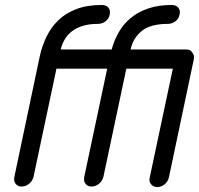

<svg xmlns="http://www.w3.org/2000/svg" viewBox="-20 -752 800 772"><path d="M140 -526Q149 -567 167 -604.5Q185 -642 214.5 -670.5Q244 -699 287 -715.5Q330 -732 390 -732Q407 -732 416 -721Q425 -710 421 -693Q418 -677 404.5 -666.5Q391 -656 374 -656Q339 -656 313 -648Q287 -640 269 -626Q251 -612 240 -593Q229 -574 224 -553H429Q439 -590 457.5 -622.5Q476 -655 505.5 -679.5Q535 -704 576 -718Q617 -732 671 -732Q688 -732 697 -721Q706 -710 702 -693Q699 -677 685.5 -666.5Q672 -656 655 -656Q585 -656 550 -627.5Q515 -599 505 -553H728Q742 -553 748.5 -546.5Q755 -540 760 -529L759 -530Q760 -527 760 -524V-517L659 -38Q655 -22 642 -11Q629 0 612 0Q597 0 587.5 -11Q578 -22 582 -38L675 -476H488L396 -42Q392 -25 378.5 -13.5Q365 -2 348 -2Q332 -2 323.5 -13.5Q315 -25 319 -42L411 -476H207L115 -42Q111 -25 97.5 -13.5Q84 -2 67 -2Q51 -2 42.5 -13.5Q34 -25 38 -42Z"/></svg>

Font: VDS Compensated
Style: Light Italic
Weight: 300
Italic angle: -12°
Designer: artmaker
Foundry: artmaker
Version: Version 1.000 2012 initial release